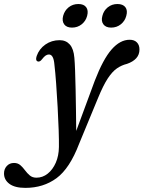

<svg xmlns="http://www.w3.org/2000/svg" viewBox="-122 -664 698 932"><path d="M338 -272Q378.5 -377 419.8 -424Q461 -471 507.5 -471Q530 -471 542.5 -458.2Q555 -445.5 555 -424Q555 -398.5 539.2 -381.2Q523.5 -364 494.5 -354Q468 -347.5 445.8 -332.2Q423.5 -317 401.5 -283.8Q379.5 -250.5 354 -188.5L262 34Q216.5 153.5 152.5 200.8Q88.5 248 1 248Q-50 248 -76.2 228.5Q-102.5 209 -102.5 178Q-102.5 156.5 -89 141.8Q-75.5 127 -54 127Q-35.5 127 -23.2 137.8Q-11 148.5 -0.5 162.8Q10 177 22.8 187.8Q35.5 198.5 55 198.5Q85 198.5 109.5 179Q134 159.5 148.8 125.8Q163.5 92 164 49.5Q164.5 19 162.8 -32.8Q161 -84.5 157.8 -144Q154.5 -203.5 150.5 -258.8Q146.5 -314 142 -351.5Q138 -399.5 115.5 -399.5Q107.5 -399.5 99.8 -394.5Q92 -389.5 82 -376.5Q72 -363 62 -365.5Q48.5 -369.5 56 -392Q68 -426.5 98.2 -447.8Q128.5 -469 167.5 -469Q198 -469 216.8 -448Q235.5 -427 239 -383.5Q241 -362 242.5 -321.8Q244 -281.5 245 -231.2Q246 -181 246.8 -128.2Q247.5 -75.5 248 -28.5ZM227.5 -530Q201 -530 189.5 -546Q178 -562 184.5 -587Q191.5 -613 211.5 -628.8Q231.5 -644.5 258.5 -644.5Q285 -644.5 296.5 -628.8Q308 -613 301 -587Q294.5 -562 274.5 -546Q254.5 -530 227.5 -530ZM417.5 -530Q391.5 -530 379.8 -546Q368 -562 375 -587Q381.5 -613 401.5 -628.8Q421.5 -644.5 448 -644.5Q475 -644.5 486.8 -628.8Q498.5 -613 491 -587Q484.5 -562 464.5 -546Q444.5 -530 417.5 -530Z"/></svg>

Font: Fraunces 9pt S000
Style: Italic
Weight: 400
Italic angle: -16°
Version: Version 1.000; ttfautohint (v1.8.3)